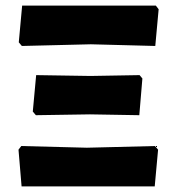

<svg xmlns="http://www.w3.org/2000/svg" viewBox="-20 -665 630 685"><path d="M58 -501 47 -514 59 -645H536L546 -632L534 -501L304 -507ZM108 -254 97 -267 109 -397 303 -394 478 -397 488 -385 477 -254 301 -257ZM57 0 46 -131 56 -144 290 -138 533 -144 544 -131 532 0Z"/></svg>

Font: Alegreya Sans SC ExtraBold
Style: Regular
Weight: 800
Designer: Juan Pablo del Peral
Foundry: Huerta Tipografica
Version: Version 2.007